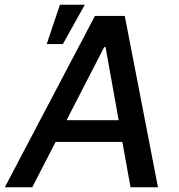

<svg xmlns="http://www.w3.org/2000/svg" viewBox="-41 -795 761 815"><path d="M95.9 0 195 -192.5H478.3L513.1 0H629.6L488.6 -727.3H361.9L-20.6 0ZM157.3 -608H225.9L318.9 -774.9H213.4ZM241.5 -284.8 401.3 -595.2H407L462.7 -284.8Z"/></svg>

Font: Margiela Sans Medium
Style: Italic
Weight: 500
Italic angle: -9.39999°
Designer: Stefan Endress, Andreas Faust
Version: Version 1.100;FEAKit 1.0